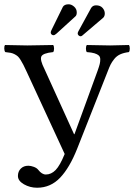

<svg xmlns="http://www.w3.org/2000/svg" viewBox="-20 -858 628 900"><path d="M471.2 -794.9Q471.2 -782.2 463.9 -774.9L365.2 -690.9Q362.3 -688 356.9 -688Q353 -688 348.6 -691.9Q344.2 -695.8 344.2 -701.2Q344.2 -705.6 347.7 -711.9L407.2 -820.8Q415 -833 430.2 -833Q450.2 -833 460.7 -821Q471.2 -809.1 471.2 -794.9ZM339.8 -799.8Q339.8 -786.1 333 -780.8L245.1 -700.7Q236.3 -692.9 231 -692.9Q225.6 -692.9 221.7 -696.5Q217.8 -700.2 217.8 -705.1Q217.8 -710 220.7 -715.8L274.9 -826.2Q282.2 -837.9 301.8 -837.9Q314.9 -837.9 327.4 -826.9Q339.8 -815.9 339.8 -799.8ZM104.5 -522.9Q95.2 -543 89.6 -554Q84 -564.9 76.9 -576.4Q69.8 -587.9 64 -593.3Q58.1 -598.6 49.1 -603.5Q40 -608.4 29.8 -610.4Q19.5 -612.3 4.9 -613.8Q0.5 -618.2 0 -630.4Q-0.5 -642.6 3.9 -647Q97.7 -645 107.9 -645Q135.3 -645 229 -647Q233.4 -642.6 233.4 -630.4Q233.4 -618.2 229 -613.8Q180.2 -608.9 173.6 -592.8Q167 -576.7 188.5 -534.2L327.1 -229H329.1L438 -527.8Q444.8 -546.9 447.5 -558.1Q450.2 -569.3 450 -580.6Q449.7 -591.8 443.1 -597.9Q436.5 -604 422.9 -608.2Q409.2 -612.3 387.2 -613.8Q382.8 -618.2 382.8 -630.4Q382.8 -642.6 387.2 -647Q481 -645 496.1 -645Q503.9 -645 584 -647Q588.4 -642.6 588.4 -630.4Q588.4 -618.2 584 -613.8Q560.1 -610.8 543.5 -603.3Q526.9 -595.7 515.6 -581.5Q504.4 -567.4 498.3 -555.2Q492.2 -543 483.9 -521L341.8 -161.1Q306.6 -72.3 262.2 -25.4Q217.3 22 153.8 22Q120.6 22 92.3 5.9Q64 -10.3 64 -33.2Q64 -54.2 77.4 -67.6Q90.8 -81.1 112.8 -81.1Q124.5 -81.1 138.4 -75.9Q152.3 -70.8 159.2 -62Q176.3 -40 194.8 -40Q220.2 -40 240.7 -61Q261.2 -82 283.2 -136.2Z"/></svg>

Font: Linux Libertine Display G
Style: Regular
Weight: 400
Designer: Philipp H. Poll
Foundry: Philipp H. Poll
Version: Version 5.0.9